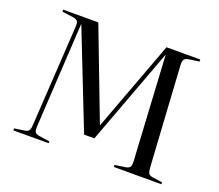

<svg xmlns="http://www.w3.org/2000/svg" viewBox="-121 -902 1227 1074"><g transform="rotate(20 492.5 -365.0)"><path d="M52 0V-12L114 -21Q132 -24 138 -34.5Q144 -45 145 -72L181 -662Q183 -688 176 -697Q169 -706 149 -709L83 -718V-730H292L497 -193H498L698 -730H899V-718L836 -709Q823 -707 813.5 -699Q804 -691 806 -658L842 -67Q844 -42 849.5 -32.5Q855 -23 874 -20L933 -11V0H650V-12L712 -21Q731 -24 738 -34Q745 -44 743 -72L708 -688H707L493 -113H432L206 -688H205L169 -67Q168 -42 174 -32.5Q180 -23 201 -20L262 -11V0Z"/></g></svg>

Font: Literata 72pt
Style: Regular
Weight: 400
Designer: Latin by Veronika Burian and Jose Scaglione. Greek by Irene Vlachou. Cyrillic by Vera Evstafieva.
Foundry: TypeTogether
Version: Version 3.002